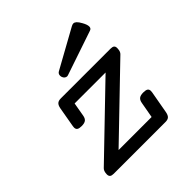

<svg xmlns="http://www.w3.org/2000/svg" viewBox="-178 -813 955 955"><g transform="rotate(-45 300.0 -335.5)"><path d="M475.1 -670.9Q482.9 -670.9 491 -663.6Q499 -656.2 508.3 -639.2Q520.5 -617.7 520.5 -604Q520.5 -590.8 508.3 -586.9L273.4 -507.3Q269.5 -506.3 267.6 -506.3Q260.7 -506.3 254.9 -511Q249 -515.6 246.6 -522.9Q244.6 -527.3 244.6 -533.7Q244.6 -546.9 255.9 -553.2L459 -665.5Q468.3 -670.9 475.1 -670.9ZM543 -429.7Q543 -422.4 542 -418Q540 -403.8 530.8 -395.5L189 -66.4H421.4L436.5 -150.4Q439.5 -167.5 449 -174.8Q458.5 -182.1 478.5 -182.1Q495.6 -182.1 503.2 -177Q510.7 -171.9 510.7 -160.2Q510.7 -157.2 509.8 -150.4L488.8 -33.2Q485.4 -15.1 477.3 -7.6Q469.2 0 452.6 0H88.4Q74.7 0 68.4 -5.1Q62 -10.3 62 -22Q62 -25.4 63 -33.2Q65.4 -47.4 73.7 -55.2L416 -384.8H198.2L185.5 -312Q182.6 -294.9 173.1 -287.6Q163.6 -280.3 143.6 -280.3Q126.5 -280.3 118.9 -285.4Q111.3 -290.5 111.3 -302.2Q111.3 -305.2 112.3 -312L130.9 -418Q134.3 -436 142.6 -443.6Q150.9 -451.2 167.5 -451.2H517.1Q530.8 -451.2 536.9 -446.3Q543 -441.4 543 -429.7Z"/></g></svg>

Font: Courier Prime
Style: Italic
Weight: 400
Italic angle: -10°
Designer: Alan Dague-Greene
Foundry: Quote-Unquote Apps
Version: Version 3.018